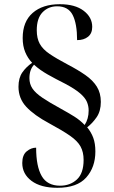

<svg xmlns="http://www.w3.org/2000/svg" viewBox="-20 -780 544 914"><path d="M253 114Q174 114 130 81Q86 48 86 -4Q86 -42 107 -59.5Q128 -77 152 -77Q152 12 178.5 58Q205 104 266 104Q314 104 346 74.5Q378 45 378 -19Q378 -56 363.5 -82.5Q349 -109 313 -134Q277 -159 214 -193Q143 -231 105.5 -271Q68 -311 68 -367Q68 -409 86.5 -435.5Q105 -462 133 -481Q112 -503 100 -532Q88 -561 88 -599Q88 -677 135.5 -718.5Q183 -760 265 -760Q337 -760 378 -729Q419 -698 419 -652Q419 -621 399 -605Q379 -589 347 -589Q347 -667 326 -708.5Q305 -750 252 -750Q210 -750 182.5 -721.5Q155 -693 155 -636Q155 -597 169.5 -571Q184 -545 216.5 -523Q249 -501 302 -473Q350 -448 386 -423Q422 -398 441 -367.5Q460 -337 460 -295Q460 -251 440 -222Q420 -193 395 -174Q414 -151 424 -124Q434 -97 434 -59Q434 16 390.5 65Q347 114 253 114ZM383 -185Q402 -214 402 -254Q402 -275 394 -294.5Q386 -314 362 -335Q338 -356 291 -381Q245 -404 207 -425.5Q169 -447 142 -472Q120 -448 120 -408Q120 -380 134.5 -358.5Q149 -337 181.5 -315Q214 -293 267 -264Q307 -242 334 -225Q361 -208 383 -185Z"/></svg>

Font: Noto Serif Display SemiCondensed Medium
Style: Regular
Weight: 500
Width: 4
Designer: Monotype Design Team
Foundry: Monotype Imaging Inc.
Version: Version 2.009